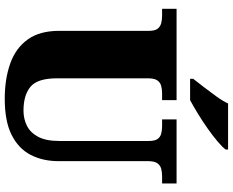

<svg xmlns="http://www.w3.org/2000/svg" viewBox="-106 -865 981 809"><g transform="rotate(90 384.5 -460.5)"><path d="M396 10Q313 10 248 -13Q183 -36 146.5 -86.5Q110 -137 110 -219V-597Q110 -622 101.5 -633.5Q93 -645 78.5 -649Q64 -653 46 -653H17V-714H402V-653H373Q356 -653 341.5 -649Q327 -645 318.5 -632.5Q310 -620 310 -593V-210Q310 -128 345.5 -98.5Q381 -69 446 -69Q481 -69 510 -83.5Q539 -98 556.5 -131Q574 -164 574 -219V-597Q574 -622 566 -633.5Q558 -645 544 -649Q530 -653 512 -653H483V-714H753V-653H723Q705 -653 690.5 -649Q676 -645 667.5 -632.5Q659 -620 659 -593V-217Q659 -150 632.5 -99Q606 -48 548.5 -19Q491 10 396 10ZM312 -784Q327 -803 347 -829Q367 -855 386.5 -882Q406 -909 416 -931H610V-921Q601 -908 577.5 -888Q554 -868 523 -846Q492 -824 460 -804.5Q428 -785 402 -771H312Z"/></g></svg>

Font: Noto Serif Armenian Black
Style: Regular
Weight: 900
Version: Version 2.007